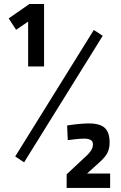

<svg xmlns="http://www.w3.org/2000/svg" viewBox="-20 -810 606 959"><path d="M120.5 -478V-702.1L60.5 -661.1L23.4 -718L126.8 -790H200.1V-478ZM100.4 0.7 56 -28.6 448.6 -660.3 493.1 -631.2ZM312.9 128.7V60.7L395.2 -16.2Q419.7 -37.3 431.9 -54Q444.2 -70.8 444.2 -88.8Q444.2 -104.5 432.4 -111.1Q420.6 -117.6 399.7 -117.6Q385.1 -117.6 360.5 -115.1Q335.9 -112.5 318.5 -110.1L315.2 -183.1Q336 -186.8 367.8 -190.2Q399.7 -193.5 423.9 -193.5Q479.6 -193.5 503.5 -171Q527.5 -148.4 527.5 -99.1Q527.5 -76.8 521.4 -58.7Q515.4 -40.6 502.3 -25.2Q489.2 -9.7 468.5 8.3L414.8 56.8H530.1V128.7Z"/></svg>

Font: Titillium Web SemiBold
Style: Regular
Weight: 600
Designer: Mohamed Gaber, Accademia di Belle Arti di Urbino
Foundry: Kief Type Foundry, Accademia di Belle Arti di Urbino
Version: Version 3.000; ttfautohint (v1.8.4)